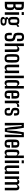

<svg xmlns="http://www.w3.org/2000/svg" viewBox="3492 -4340 1029 8054"><g transform="rotate(90 4007.0 -313.5)"><path d="M56 0V-800H225Q316 -800 357.5 -764Q399 -728 399.5 -644.5Q399.5 -608 399.8 -580.5Q400 -553 398.5 -526.5Q396 -479.5 378.2 -452Q360.5 -424.5 321 -413V-394.5Q361.5 -382.5 380.2 -354.8Q399 -327 401 -279.5Q402.5 -245.5 402.2 -217.8Q402 -190 401 -156Q397.5 -72.5 357.5 -36.2Q317.5 0 226.5 0ZM161.5 -94.5H226.5Q263 -94.5 279 -109.5Q295 -124.5 295.5 -157Q296.5 -189 296.5 -216.2Q296.5 -243.5 295.5 -275Q295 -320.5 279.8 -338.8Q264.5 -357 227.5 -357H161.5ZM161.5 -451.5H229.5Q263 -451.5 278.2 -470.2Q293.5 -489 294 -528.5Q295 -561 294.8 -589Q294.5 -617 294 -649Q294 -679 277.8 -692.8Q261.5 -706.5 225 -706.5H161.5Z M487 -707.5V-800H608.5V-707.5ZM495 0V-600H600.5V0Z M863 181Q787 181 743 158.8Q699 136.5 692 93Q691.5 86.5 690.8 78.5Q690 70.5 690.5 64Q693 37.5 711.8 20.5Q730.5 3.5 757.5 0V-16.5Q729 -23 716 -37Q703 -51 700 -71Q699.5 -77 699.5 -83Q699.5 -89 700 -95.5Q702 -116 719.5 -130Q737 -144 763.5 -148V-164.5Q728 -180.5 711 -212.8Q694 -245 691 -297Q690.5 -314.5 690 -336Q689.5 -357.5 689.5 -380Q689.5 -402.5 690 -422.8Q690.5 -443 691 -458.5Q695 -512.5 713.2 -545.5Q731.5 -578.5 768 -593.5Q804.5 -608.5 863.5 -608.5Q922.5 -608.5 958.8 -593.5Q995 -578.5 1013 -545.5H1029Q1032.5 -573 1050.8 -586.5Q1069 -600 1101.5 -600V-519H1088.5Q1064 -519 1049.5 -504.5Q1035 -490 1035 -456V-429Q1035 -423.5 1035.2 -407.5Q1035.5 -391.5 1035.5 -371.2Q1035.5 -351 1035.2 -331Q1035 -311 1034 -297Q1031 -242.5 1013 -209.8Q995 -177 958.5 -162.2Q922 -147.5 863 -147.5Q820 -148 800.2 -140Q780.5 -132 780.5 -114V-109Q780.5 -97.5 788 -90.8Q795.5 -84 814 -80.8Q832.5 -77.5 865.5 -76.5Q957 -74.5 1001.2 -48.5Q1045.5 -22.5 1052.5 33.5Q1053.5 41 1053.8 50.5Q1054 60 1052.5 69.5Q1048 111 1024.8 135.5Q1001.5 160 960.8 170.5Q920 181 863 181ZM867 107Q896.5 107 917.5 102.8Q938.5 98.5 951 88.8Q963.5 79 966.5 63Q968.5 56 968.2 49.8Q968 43.5 966 37Q963 22 951.8 13.5Q940.5 5 919.8 1Q899 -3 867 -3Q827.5 -4 803.8 4.2Q780 12.5 776 38Q774.5 46 774.5 51.8Q774.5 57.5 776 63.5Q779 80 790.5 89.5Q802 99 821.2 103Q840.5 107 867 107ZM863.5 -227.5Q897.5 -227.5 913.2 -241.2Q929 -255 931 -284Q932 -300 932.8 -325Q933.5 -350 933.5 -377.8Q933.5 -405.5 932.8 -430.8Q932 -456 931 -472Q929.5 -501 913.8 -514.8Q898 -528.5 863.5 -528.5Q828.5 -528.5 812 -514.8Q795.5 -501 794 -470Q793.5 -454 793 -429.5Q792.5 -405 792.2 -377.8Q792 -350.5 792.5 -326Q793 -301.5 794 -286Q796 -256 812 -241.8Q828 -227.5 863.5 -227.5Z M1535 8Q1443 8 1402 -29.5Q1361 -67 1357.5 -153.5Q1357 -177.5 1356.8 -200.2Q1356.5 -223 1357.2 -246Q1358 -269 1360 -293.5H1460Q1458 -252 1457.5 -213Q1457 -174 1460 -136.5Q1462 -106.5 1479.5 -93.2Q1497 -80 1534.5 -80Q1570 -80 1587 -93.2Q1604 -106.5 1606.5 -136.5Q1608.5 -157 1609 -178.8Q1609.5 -200.5 1608.8 -222.5Q1608 -244.5 1606.5 -265Q1605 -298 1590.2 -317Q1575.5 -336 1545.5 -343.5L1476 -359.5Q1431 -370.5 1405 -392Q1379 -413.5 1367.8 -448Q1356.5 -482.5 1355 -532.5Q1354.5 -561 1354.8 -589.8Q1355 -618.5 1355.5 -648Q1357.5 -705.5 1376.2 -740.5Q1395 -775.5 1433.8 -791.8Q1472.5 -808 1534.5 -808Q1625 -808 1665.2 -770.8Q1705.5 -733.5 1709 -647.5Q1710 -620 1709.5 -584.8Q1709 -549.5 1707.5 -514H1606Q1607.5 -555.5 1608 -592Q1608.5 -628.5 1607 -664Q1606 -694 1588.5 -707.2Q1571 -720.5 1534 -720.5Q1498 -720.5 1480.8 -707.2Q1463.5 -694 1461 -664Q1458.5 -630.5 1458.5 -598.5Q1458.5 -566.5 1461 -532.5Q1462.5 -498 1473.5 -479Q1484.5 -460 1511.5 -453.5L1574 -440Q1624.5 -429 1654 -406.8Q1683.5 -384.5 1697.2 -349.5Q1711 -314.5 1712.5 -265Q1713.5 -247 1713.5 -227.8Q1713.5 -208.5 1713 -189.8Q1712.5 -171 1712 -153.5Q1708.5 -67 1667.5 -29.5Q1626.5 8 1535 8Z M1805 0V-800H1912.5V-541H1932.5Q1951.5 -574.5 1974.5 -591.5Q1997.5 -608.5 2041 -608.5Q2100.5 -608.5 2130.2 -575.2Q2160 -542 2160.5 -466L2161.5 0H2054.5L2053.5 -475Q2053.5 -504 2040.8 -517Q2028 -530 1999 -530Q1969.5 -530 1946.2 -516.5Q1923 -503 1912.5 -477.5V0Z M2429 8.5Q2367 8.5 2329.8 -8Q2292.5 -24.5 2275 -60.2Q2257.5 -96 2254.5 -154.5Q2253 -181 2252.5 -218.2Q2252 -255.5 2252 -296.5Q2252 -337.5 2252.5 -376.5Q2253 -415.5 2254.5 -446Q2258 -505 2275.5 -540.8Q2293 -576.5 2330.2 -592.5Q2367.5 -608.5 2429 -608.5Q2492 -608.5 2529 -591.8Q2566 -575 2583 -539.5Q2600 -504 2603 -446Q2604 -417 2604.8 -379.8Q2605.5 -342.5 2605.5 -302.2Q2605.5 -262 2604.8 -223.5Q2604 -185 2603 -154.5Q2600 -96 2582.8 -60.2Q2565.5 -24.5 2528.5 -8Q2491.5 8.5 2429 8.5ZM2429 -72Q2466.5 -72 2481.5 -86.2Q2496.5 -100.5 2497.5 -130Q2499 -175 2499.8 -217.2Q2500.5 -259.5 2500.8 -300.8Q2501 -342 2500 -384Q2499 -426 2497.5 -471Q2496.5 -501 2481 -514.5Q2465.5 -528 2429 -528Q2392.5 -528 2376.5 -513.5Q2360.5 -499 2359.5 -470Q2358.5 -433 2357.8 -391.8Q2357 -350.5 2356.8 -307Q2356.5 -263.5 2357.5 -219Q2358.5 -174.5 2360 -130.5Q2361.5 -100 2377 -86Q2392.5 -72 2429 -72Z M2818 8.5Q2759.5 8.5 2727 -25Q2694.5 -58.5 2694.5 -134.5V-600H2801L2802 -125.5Q2802 -96.5 2814.8 -83.2Q2827.5 -70 2856 -70Q2883.5 -70 2908 -84.2Q2932.5 -98.5 2942.5 -123V-600H3049.5V0H2942.5V-59H2926.5Q2906.5 -23.5 2880 -7.5Q2853.5 8.5 2818 8.5Z M3154 0V-800H3259.5V0Z M3461.5 8.5Q3402.5 8.5 3373 -24.8Q3343.5 -58 3340.5 -134Q3339 -169 3338.5 -212.8Q3338 -256.5 3338 -302.2Q3338 -348 3338.8 -390.5Q3339.5 -433 3340.5 -466Q3343 -543.5 3374.8 -576Q3406.5 -608.5 3463.5 -608.5Q3506.5 -608.5 3529.8 -591.5Q3553 -574.5 3571.5 -541H3588V-800H3695.5V0H3588V-59H3570.5Q3552 -26 3528 -8.8Q3504 8.5 3461.5 8.5ZM3502.5 -70Q3529.5 -70 3553.5 -83.2Q3577.5 -96.5 3588 -123V-477.5Q3577.5 -504 3553.5 -517Q3529.5 -530 3502.5 -530Q3474.5 -530 3461.8 -517.2Q3449 -504.5 3447.5 -477Q3445 -419.5 3444.2 -357.5Q3443.5 -295.5 3444.2 -236Q3445 -176.5 3447 -127Q3448.5 -96 3461.5 -83Q3474.5 -70 3502.5 -70Z M3949 8.5Q3858.5 8.5 3819.5 -26.5Q3780.5 -61.5 3776.5 -140Q3775 -171 3774.5 -213Q3774 -255 3774 -300Q3774 -345 3774.5 -386.5Q3775 -428 3776.5 -459Q3781 -539.5 3821.2 -574Q3861.5 -608.5 3947.5 -608.5Q4035 -608.5 4073.5 -574Q4112 -539.5 4115.5 -463Q4116 -451.5 4116.2 -421Q4116.5 -390.5 4116.2 -352.8Q4116 -315 4114.5 -281H3880.5Q3880.5 -244 3881.2 -206.2Q3882 -168.5 3883 -128.5Q3884 -97.5 3899.2 -84.8Q3914.5 -72 3948 -72Q3981.5 -72 3995 -84.8Q4008.5 -97.5 4010 -128.5Q4011 -144 4011 -167Q4011 -190 4009.5 -218.5H4114.5Q4115.5 -205.5 4116 -180.8Q4116.5 -156 4115.5 -140Q4111.5 -60.5 4073.5 -26Q4035.5 8.5 3949 8.5ZM3881 -357.5H4011Q4011.5 -381.5 4011.5 -405.5Q4011.5 -429.5 4011.2 -447.8Q4011 -466 4010 -473.5Q4008.5 -504 3994 -516.2Q3979.5 -528.5 3947.5 -528.5Q3912.5 -528.5 3898.2 -515.2Q3884 -502 3883 -473.5Q3882.5 -444.5 3881.8 -415.2Q3881 -386 3881 -357.5Z M4204.5 0V-600H4312.5V-535H4333Q4341 -573 4363.5 -588Q4386 -603 4422.5 -603Q4433.5 -603 4444 -602Q4454.5 -601 4463 -600.5V-519.5H4424Q4375.5 -519.5 4348.5 -504.8Q4321.5 -490 4312.5 -453.5V0Z M4664.5 8.5Q4579.5 8.5 4544.2 -26.2Q4509 -61 4505.5 -139.5Q4505 -160.5 4505.2 -179.5Q4505.5 -198.5 4506.5 -214H4601.5Q4600 -184.5 4600.2 -164Q4600.5 -143.5 4601 -128.5Q4602 -97 4617 -84.5Q4632 -72 4664.5 -72Q4701 -72 4717 -84.8Q4733 -97.5 4733.5 -129Q4734 -143 4734 -150.2Q4734 -157.5 4734 -164.2Q4734 -171 4733.5 -183Q4733 -211 4724.2 -225.8Q4715.5 -240.5 4690.5 -247.5L4628.5 -264.5Q4586 -276.5 4558.5 -294.8Q4531 -313 4517.8 -341.5Q4504.5 -370 4503.5 -414Q4503 -428 4503.2 -438Q4503.5 -448 4503.5 -459Q4504.5 -539 4541.8 -573.8Q4579 -608.5 4670 -608.5Q4754 -608.5 4789.8 -574.8Q4825.5 -541 4828.5 -462Q4829 -451 4828.8 -426Q4828.5 -401 4827 -387.5H4729.5Q4730.5 -401.5 4730.5 -418Q4730.5 -434.5 4730.5 -449.5Q4730.5 -464.5 4730 -474Q4729 -504 4716 -516Q4703 -528 4670 -528Q4636 -528 4622.5 -516Q4609 -504 4608 -474Q4608 -467 4607.5 -455Q4607 -443 4607 -424Q4607.5 -393.5 4615.8 -375.8Q4624 -358 4653 -350L4709.5 -336Q4772 -321 4802.8 -287.2Q4833.5 -253.5 4833.5 -187.5Q4833.5 -174 4833.2 -162.5Q4833 -151 4832.5 -137Q4831.5 -59.5 4793.5 -25.5Q4755.5 8.5 4664.5 8.5Z M5134 0V-800H5340L5394.5 -481.5L5419 -96H5452.5L5476.5 -481.5L5531.5 -800H5737V0H5629V-247.5L5646.5 -706.5H5603.5L5555.5 -232L5506.5 -2H5362L5316.5 -232L5268 -706.5H5225.5L5242.5 -247.5V0Z M6009 8.5Q5918.5 8.5 5879.5 -26.5Q5840.5 -61.5 5836.5 -140Q5835 -171 5834.5 -213Q5834 -255 5834 -300Q5834 -345 5834.5 -386.5Q5835 -428 5836.5 -459Q5841 -539.5 5881.2 -574Q5921.5 -608.5 6007.5 -608.5Q6095 -608.5 6133.5 -574Q6172 -539.5 6175.5 -463Q6176 -451.5 6176.2 -421Q6176.5 -390.5 6176.2 -352.8Q6176 -315 6174.5 -281H5940.5Q5940.5 -244 5941.2 -206.2Q5942 -168.5 5943 -128.5Q5944 -97.5 5959.2 -84.8Q5974.5 -72 6008 -72Q6041.5 -72 6055 -84.8Q6068.5 -97.5 6070 -128.5Q6071 -144 6071 -167Q6071 -190 6069.5 -218.5H6174.5Q6175.5 -205.5 6176 -180.8Q6176.5 -156 6175.5 -140Q6171.5 -60.5 6133.5 -26Q6095.5 8.5 6009 8.5ZM5941 -357.5H6071Q6071.5 -381.5 6071.5 -405.5Q6071.5 -429.5 6071.2 -447.8Q6071 -466 6070 -473.5Q6068.5 -504 6054 -516.2Q6039.5 -528.5 6007.5 -528.5Q5972.5 -528.5 5958.2 -515.2Q5944 -502 5943 -473.5Q5942.5 -444.5 5941.8 -415.2Q5941 -386 5941 -357.5Z M6377 8.5Q6318 8.5 6288.5 -24.8Q6259 -58 6256 -134Q6254.5 -169 6254 -212.8Q6253.5 -256.5 6253.5 -302.2Q6253.5 -348 6254.2 -390.5Q6255 -433 6256 -466Q6258.5 -543.5 6290.2 -576Q6322 -608.5 6379 -608.5Q6422 -608.5 6445.2 -591.5Q6468.5 -574.5 6487 -541H6503.5V-800H6611V0H6503.5V-59H6486Q6467.5 -26 6443.5 -8.8Q6419.5 8.5 6377 8.5ZM6418 -70Q6445 -70 6469 -83.2Q6493 -96.5 6503.5 -123V-477.5Q6493 -504 6469 -517Q6445 -530 6418 -530Q6390 -530 6377.2 -517.2Q6364.5 -504.5 6363 -477Q6360.5 -419.5 6359.8 -357.5Q6359 -295.5 6359.8 -236Q6360.5 -176.5 6362.5 -127Q6364 -96 6377 -83Q6390 -70 6418 -70Z M6707 -707.5V-800H6828.5V-707.5ZM6715 0V-600H6820.5V0Z M7044 8.5Q6985.5 8.5 6953 -25Q6920.5 -58.5 6920.5 -134.5V-600H7027L7028 -125.5Q7028 -96.5 7040.8 -83.2Q7053.5 -70 7082 -70Q7109.5 -70 7134 -84.2Q7158.5 -98.5 7168.5 -123V-600H7275.5V0H7168.5V-59H7152.5Q7132.5 -23.5 7106 -7.5Q7079.5 8.5 7044 8.5Z M7380 0V-600H7486V-541H7506Q7524 -574 7545.8 -591.2Q7567.5 -608.5 7610.5 -608.5Q7652 -608.5 7679.2 -591Q7706.5 -573.5 7718.5 -535H7736.5Q7754.5 -567.5 7780 -588Q7805.5 -608.5 7848.5 -608.5Q7905 -608.5 7934.8 -575.5Q7964.5 -542.5 7965 -466V0H7859V-475Q7859 -504 7845 -517Q7831 -530 7805.5 -530Q7779 -530 7759 -515.2Q7739 -500.5 7727.5 -476.5V0H7621.5V-475Q7621.5 -504 7608.2 -517Q7595 -530 7568 -530Q7541 -530 7518.5 -516.2Q7496 -502.5 7486 -477.5V0Z"/></g></svg>

Font: Big Shoulders Medium
Style: Regular
Weight: 500
Designer: Patric King
Foundry: XO Type Co
Version: Version 2.002